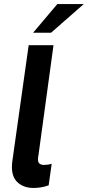

<svg xmlns="http://www.w3.org/2000/svg" viewBox="-20 -921 435 951"><path d="M146 10Q99 10 69 -16Q39 -42 39 -94Q39 -100 39.5 -107.5Q40 -115 41 -122L122 -697H245L171 -156Q170 -149 169 -143Q168 -137 168 -133Q168 -116 176.5 -110Q185 -104 198 -104Q207 -104 217 -105.5Q227 -107 236 -110L221 -3Q199 5 179.5 7.5Q160 10 146 10ZM144 -759 264 -901H395L233 -759Z"/></svg>

Font: Hanken Grotesk
Style: Bold Italic
Weight: 700
Italic angle: -8°
Designer: Alfredo Marco Pradil
Foundry: Hanken Design Co.
Version: Version 3.013